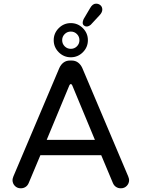

<svg xmlns="http://www.w3.org/2000/svg" viewBox="-20 -1016 769 1042"><path d="M428.7 -892.6Q428.7 -900.4 433.6 -912.1L468.8 -971.7Q482.4 -996.1 501 -996.1Q515.6 -996.1 525.4 -987.3Q535.2 -978.5 535.2 -963.9Q535.2 -950.2 522.5 -935.5L472.7 -881.8Q460.9 -872.1 450.2 -872.1Q441.4 -872.1 435.1 -877.9Q428.7 -883.8 428.7 -892.6ZM271.5 -797.9Q271.5 -835.9 298.8 -863.3Q326.2 -890.6 364.3 -890.6Q402.3 -890.6 429.7 -863.3Q457 -835.9 457 -797.9Q457 -759.8 429.7 -732.4Q402.3 -705.1 364.3 -705.1Q326.2 -705.1 298.8 -732.4Q271.5 -759.8 271.5 -797.9ZM411.1 -797.9Q411.1 -817.4 397.5 -831.1Q383.8 -844.7 364.3 -844.7Q344.7 -844.7 331.1 -831.1Q317.4 -817.4 317.4 -797.9Q317.4 -778.3 331.1 -764.6Q344.7 -751 364.3 -751Q383.8 -751 397.5 -764.6Q411.1 -778.3 411.1 -797.9ZM47.9 -39.1Q47.9 -45.9 52.7 -58.6L301.8 -646.5Q310.5 -666 325.2 -676.8Q339.8 -687.5 359.4 -687.5H369.1Q388.7 -687.5 403.3 -676.8Q418 -666 426.8 -646.5L675.8 -58.6Q680.7 -45.9 680.7 -39.1Q680.7 -20.5 668 -7.3Q655.3 5.9 635.7 5.9Q621.1 5.9 609.9 -1.5Q598.6 -8.8 592.8 -22.5L529.3 -173.8H199.2L135.7 -22.5Q129.9 -8.8 118.7 -1.5Q107.4 5.9 92.8 5.9Q73.2 5.9 60.5 -7.3Q47.9 -20.5 47.9 -39.1ZM364.3 -559.6Q359.4 -559.6 356.4 -552.7L233.4 -256.8H495.1L372.1 -552.7Q369.1 -559.6 364.3 -559.6Z"/></svg>

Font: YuPearl-Regular
Style: Regular
Weight: 400
Designer: Max Yao
Foundry: Max-Everyday
Version: Version 1.011; ttfautohint (v1.8.3)